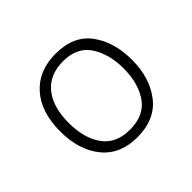

<svg xmlns="http://www.w3.org/2000/svg" viewBox="-93 -881 543 543"><g transform="rotate(-45 178.5 -609.5)"><path d="M323 -610Q323 -538 286.5 -491Q250 -444 179 -444Q110 -444 73 -490Q36 -536 36 -610Q36 -687 75 -731Q114 -775 182 -775Q254 -775 288.5 -728Q323 -681 323 -610ZM70 -610Q70 -549 97 -511.5Q124 -474 179 -474Q236 -474 262.5 -512Q289 -550 289 -610Q289 -667 263.5 -706Q238 -745 182 -745Q128 -745 99 -709.5Q70 -674 70 -610Z"/></g></svg>

Font: Noto Sans Tamil UI ExtraLight
Style: Regular
Weight: 200
Designer: Jelle Bosma - Monotype Design Team
Foundry: Monotype Imaging Inc.
Version: Version 2.004; ttfautohint (v1.8.4.7-5d5b)